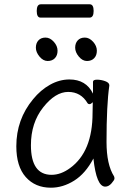

<svg xmlns="http://www.w3.org/2000/svg" viewBox="-20 -856 615 894"><path d="M248 -620Q248 -598 235.5 -585Q223 -572 202 -572Q181 -572 164 -592.5Q147 -613 147 -634Q147 -655 159 -668Q171 -681 192 -681Q213 -681 230.5 -661.5Q248 -642 248 -620ZM431 -620Q431 -598 418.5 -585Q406 -572 385 -572Q364 -572 347 -592.5Q330 -613 330 -634Q330 -655 342 -668Q354 -681 375 -681Q396 -681 413.5 -661.5Q431 -642 431 -620ZM397 -774H169Q151 -774 151 -805Q151 -836 170 -836H398Q416 -836 416 -805Q416 -774 397 -774ZM470 13Q429 13 415 -118Q378 -48 325.5 -15Q273 18 217 18Q144 18 100 -31.5Q56 -81 56 -175Q56 -300 134 -394Q169 -437 213 -461.5Q257 -486 303 -486Q381 -486 413 -420V-475Q413 -485 432 -485Q451 -485 470 -478Q489 -471 489 -459V-457Q476 -368 476 -195Q476 -90 511 -35Q513 -31 513 -24.5Q513 -18 499.5 -2.5Q486 13 470 13ZM124 -180Q124 -42 220 -42Q264 -42 307 -74Q411 -150 411 -330Q411 -355 412 -380Q403 -371 397 -371Q391 -371 388 -375Q357 -428 297.5 -428Q238 -428 181 -356Q124 -284 124 -180Z"/></svg>

Font: LXGW WenKai Lite
Style: Regular
Weight: 400
Designer: LXGW / Fontworks Inc.
Foundry: LXGW / Fontworks Inc.
Version: Version 1.511; March 25, 2025